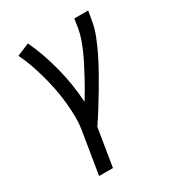

<svg xmlns="http://www.w3.org/2000/svg" viewBox="-180 -631 859 948"><g transform="rotate(-30 250.0 -156.5)"><path d="M104 215 141 -11Q149 -55 148.5 -97.5Q148 -140 143.5 -182Q139 -224 131 -264.5Q123 -305 112 -345Q101 -385 87.5 -423.5Q74 -462 56 -498L127 -528Q148 -483 164.5 -436Q181 -389 193.5 -340Q206 -291 214 -240.5Q222 -190 225 -138Q241 -164 256.5 -190.5Q272 -217 286.5 -244.5Q301 -272 315 -299Q329 -326 341.5 -354Q354 -382 364 -410.5Q374 -439 379 -468L387 -520H466L457 -468Q450 -426 434 -385.5Q418 -345 398.5 -305.5Q379 -266 357.5 -227.5Q336 -189 313 -150.5Q290 -112 266.5 -74.5Q243 -37 218 0L183 215Z"/></g></svg>

Font: Iosevka SS04
Style: Italic
Weight: 400
Italic angle: -9°
Monospace: yes
Designer: Belleve Invis
Foundry: Belleve Invis
Version: Version 19.0.0; ttfautohint (v1.8.4)